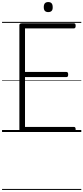

<svg xmlns="http://www.w3.org/2000/svg" viewBox="-20 -1288 813 1873"><path d="M197 0Q183 0 176 -5.5Q169 -11 169 -23V-1042Q169 -1052 176 -1056.5Q183 -1061 197 -1061H701Q709 -1061 713.5 -1055.5Q718 -1050 718 -1036Q718 -1023 713.5 -1017Q709 -1011 701 -1011H224V-586H628Q636 -586 640.5 -580.5Q645 -575 645 -561Q645 -547 640.5 -541.5Q636 -536 628 -536H224V-50H701Q709 -50 713.5 -44.5Q718 -39 718 -25Q718 -11 713.5 -5.5Q709 0 701 0ZM451 -1170Q429 -1170 418 -1181.5Q407 -1193 407 -1218Q407 -1244 418 -1256Q429 -1268 451 -1268Q472 -1268 483 -1256Q494 -1244 494 -1218Q495 -1193 483.5 -1181.5Q472 -1170 451 -1170ZM0 555H773V565H0ZM0 -20H773V0H0ZM0 -505H773V-500H0ZM0 -1075H773V-1065H0Z"/></svg>

Font: Playwrite AR Guides
Style: Regular
Weight: 400
Designer: Veronika Burian, José Scaglione
Foundry: TypeTogether
Version: Version 1.003